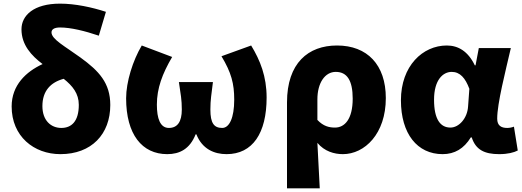

<svg xmlns="http://www.w3.org/2000/svg" viewBox="-20 -833 2868 1055"><path d="M317 -130C260 -130 213 -171 213 -250C213 -334 259 -381 330 -400C379 -361 413 -319 413 -257C413 -165 372 -130 317 -130ZM562 -768C486 -793 393 -813 310 -813C165 -813 98 -748 98 -672C98 -586 153 -527 214 -481C123 -439 44 -365 44 -248C44 -84 166 14 312 14C483 14 586 -96 586 -256C586 -377 524 -443 422 -517C338 -578 263 -617 263 -655C263 -671 277 -682 310 -682C369 -682 446 -663 523 -637Z M899 14C967 14 1023 -14 1055 -95H1059C1091 -14 1157 14 1225 14C1368 14 1445 -101 1445 -297C1445 -413 1410 -501 1360 -583L1197 -524C1251 -434 1267 -374 1267 -285C1267 -185 1240 -130 1201 -130C1156 -130 1136 -156 1136 -231C1136 -285 1142 -315 1150 -382H963C973 -315 979 -285 979 -231C979 -164 955 -130 908 -130C860 -130 842 -182 842 -258C842 -348 872 -428 926 -520L759 -583C710 -501 673 -383 673 -293C673 -95 760 14 899 14Z M1557 202H1737C1733 120 1729 38 1724 -48C1763 -1 1817 14 1864 14C1984 14 2100 -98 2100 -294C2100 -477 1998 -583 1832 -583C1674 -583 1557 -487 1557 -270ZM1821 -132C1789 -132 1757 -139 1724 -174V-287C1724 -378 1766 -438 1825 -438C1887 -438 1918 -391 1918 -291C1918 -177 1873 -132 1821 -132Z M2412 14C2478 14 2529 -16 2567 -78H2572C2594 -10 2642 14 2723 14C2770 14 2804 5 2825 -6L2804 -137C2791 -132 2778 -130 2767 -130C2735 -130 2712 -142 2712 -181C2712 -265 2757 -439 2787 -569H2611L2593 -474H2589C2552 -551 2498 -583 2435 -583C2303 -583 2183 -471 2183 -282C2183 -98 2273 14 2412 14ZM2455 -132C2400 -132 2365 -177 2365 -285C2365 -394 2414 -438 2462 -438C2508 -438 2537 -404 2559 -345L2552 -248C2548 -183 2502 -132 2455 -132Z"/></svg>

Font: Noto Sans T Chinese Black
Style: Bold
Weight: 900
Designer: Ryoko NISHIZUKA (kana & ideographs); Paul D. Hunt (Latin, Greek & Cyrillic); Wenlong ZHANG (bopomofo); Sandoll Communica
Foundry: Adobe Systems Incorporated
Version: Version 1.000;PS 1;hotconv 1.0.78;makeotf.lib2.5.61930